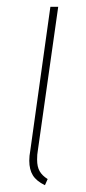

<svg xmlns="http://www.w3.org/2000/svg" viewBox="-20 -539 252 564"><path d="M91 -96Q89 -86 89 -70Q89 -49 96.5 -36Q104 -23 120 -13L112 5Q87 -7 76.5 -24Q66 -41 66 -67Q66 -81 69 -97L128 -519H151Z"/></svg>

Font: Fira Sans Extra Condensed Thin
Style: Italic
Weight: 250
Width: 3
Italic angle: -8°
Designer: Carrois Corporate & Edenspiekermann AG
Foundry: Carrois Corporate GbR & Edenspiekermann AG
Version: Version 4.203